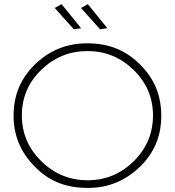

<svg xmlns="http://www.w3.org/2000/svg" viewBox="-20 -916 856 940"><path d="M412.5 4H409.5Q327 4 263.2 -22.5Q199.5 -49 149.5 -101Q46.5 -205.5 46.5 -348.5Q46.5 -426.5 73.2 -489Q100 -551.5 153 -602.5Q259 -704 407 -704Q487.5 -704 551.2 -677.8Q615 -651.5 666 -600Q720 -545.5 744.8 -484Q769.5 -422.5 769.5 -349.5Q769.5 -272.5 742.8 -210.5Q716 -148.5 663.5 -98Q556 4 412.5 4ZM408.5 -33.5Q540.5 -33.5 634.8 -126.8Q729 -220 729 -351Q729 -481 634.2 -573.5Q539.5 -666 408.5 -666Q277 -666 182 -574Q87 -482 87 -351Q87 -220 182.2 -126.8Q277.5 -33.5 408.5 -33.5ZM341.5 -772.5 248 -877 281.5 -895.5 377 -778ZM470 -772.5 376.5 -877 410 -895.5 505.5 -778Z"/></svg>

Font: Argentum Novus ExtraLight
Style: Regular
Weight: 250
Designer: Julieta Ulanovsky (font) & Cristiano Sobral (main changes)
Foundry: Julieta Ulanovsky (font) & Cristiano Sobral (main changes)
Version: Version 3.00;November 27, 2020;FontCreator 13.0.0.2655 64-bi